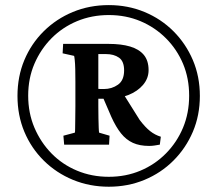

<svg xmlns="http://www.w3.org/2000/svg" viewBox="-20 -708 832 735"><path d="M222.7 -188.5 266.6 -200.2Q267.6 -203.1 267.6 -216.8Q267.6 -230.5 268.1 -252.9Q268.6 -275.4 268.6 -301.8V-394.5Q268.6 -420.9 268.1 -442.9Q267.6 -464.8 266.1 -478.5Q264.6 -492.2 263.7 -494.1L219.7 -503.9L221.7 -540H395.5Q444.3 -540 478.5 -529.8Q512.7 -519.5 530.8 -497.6Q548.8 -475.6 548.8 -439.5Q548.8 -408.2 527.8 -383.3Q506.8 -358.4 471.2 -344.2Q435.5 -330.1 390.6 -330.1H351.6V-368.2Q358.4 -367.2 365.2 -367.2Q372.1 -367.2 377.9 -367.2Q408.2 -367.2 431.6 -383.8Q455.1 -400.4 455.1 -438.5Q455.1 -473.6 435.5 -487.3Q416 -501 385.7 -501H356.4V-301.8Q356.4 -275.4 356.9 -253.9Q357.4 -232.4 357.9 -218.8Q358.4 -205.1 359.4 -200.2L399.4 -188.5L397.5 -154.3H225.6ZM550.8 -149.4Q514.6 -149.4 488.8 -161.1Q462.9 -172.9 443.4 -197.3Q423.8 -221.7 406.2 -260.7L372.1 -339.8L447.3 -356.4L514.6 -249Q536.1 -220.7 554.7 -206.1Q573.2 -191.4 595.7 -184.6L591.8 -154.3Q581.1 -152.3 571.3 -150.9Q561.5 -149.4 550.8 -149.4ZM396.5 6.8Q323.2 6.8 259.3 -19.5Q195.3 -45.9 147.5 -93.3Q99.6 -140.6 73.2 -203.6Q46.9 -266.6 46.9 -340.8Q46.9 -415 73.2 -478Q99.6 -541 147.5 -588.4Q195.3 -635.7 258.8 -662.1Q322.3 -688.5 396.5 -688.5Q469.7 -688.5 533.2 -662.1Q596.7 -635.7 644 -588.4Q691.4 -541 718.3 -478Q745.1 -415 745.1 -340.8Q745.1 -266.6 718.3 -203.6Q691.4 -140.6 644 -93.3Q596.7 -45.9 533.2 -19.5Q469.7 6.8 396.5 6.8ZM396.5 -31.2Q461.9 -31.2 517.6 -54.7Q573.2 -78.1 615.2 -120.6Q657.2 -163.1 680.7 -219.2Q704.1 -275.4 704.1 -341.8Q704.1 -408.2 680.7 -463.9Q657.2 -519.5 615.2 -561.5Q573.2 -603.5 517.6 -627Q461.9 -650.4 396.5 -650.4Q331.1 -650.4 274.9 -627Q218.8 -603.5 177.2 -561.5Q135.7 -519.5 111.8 -463.9Q87.9 -408.2 87.9 -341.8Q87.9 -275.4 111.8 -219.2Q135.7 -163.1 177.2 -120.6Q218.8 -78.1 274.9 -54.7Q331.1 -31.2 396.5 -31.2Z"/></svg>

Font: Crimson Pro ExtraLight Medium
Style: Regular
Weight: 500
Version: Version 1.002